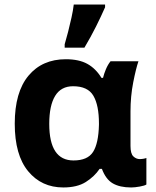

<svg xmlns="http://www.w3.org/2000/svg" viewBox="-20 -816 687 846"><path d="M259 10Q163 10 104 -61.5Q45 -133 45 -271Q45 -410 105.5 -482.5Q166 -555 270 -555Q328 -555 365 -534.5Q402 -514 427 -473H434Q438 -490 446.5 -510.5Q455 -531 467 -546H590Q579 -514 567 -453Q555 -392 555 -325V-173Q555 -139 567.5 -127Q580 -115 596 -115Q603 -115 612 -116.5Q621 -118 625 -120V-3Q618 2 596 6Q574 10 558 10Q508 10 477 -8Q446 -26 429 -72H419Q396 -38 358 -14Q320 10 259 10ZM304 -109Q366 -109 390 -146.5Q414 -184 416 -266V-272Q416 -352 391.5 -394Q367 -436 302 -436Q249 -436 223 -393.5Q197 -351 197 -270Q197 -109 304 -109ZM265 -606V-621Q272 -644 280 -675.5Q288 -707 295 -738.5Q302 -770 305 -796H443V-784Q426 -745 403 -699Q380 -653 352 -606Z"/></svg>

Font: BC Sans
Style: Bold
Weight: 700
Designer: Monotype Design Team
Province of B.C.
Foundry: Monotype Imaging Inc.
Version: Version 2.000;GOOG;noto-source:20170915:90ef993387c0